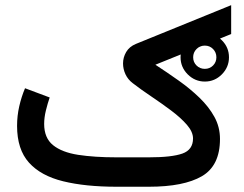

<svg xmlns="http://www.w3.org/2000/svg" viewBox="-20 -710 926 730"><path d="M666.5 -492.2Q666.5 -529.8 693.8 -556.9Q721.2 -584 758.8 -584Q796.4 -584 823.5 -556.9Q850.6 -529.8 850.6 -492.2Q850.6 -454.6 823.5 -427.2Q796.4 -399.9 758.8 -399.9Q721.2 -399.9 693.8 -427.2Q666.5 -454.6 666.5 -492.2ZM714.4 -492.2Q714.4 -473.6 727.3 -460.9Q740.2 -448.2 758.8 -448.2Q777.3 -448.2 790 -460.9Q802.7 -473.6 802.7 -492.2Q802.7 -510.7 790 -523.7Q777.3 -536.6 758.8 -536.6Q740.2 -536.6 727.3 -523.7Q714.4 -510.7 714.4 -492.2ZM546.4 0H422.9Q304.7 0 220 -20.8Q135.3 -41.5 90.1 -91.8Q44.9 -142.1 44.9 -231.4Q44.9 -269.5 53.2 -305.9Q61.5 -342.3 75.2 -374.5L168.9 -339.4Q161.1 -316.9 154.5 -290Q147.9 -263.2 147.9 -238.8Q147.9 -185.5 181.6 -158.2Q215.3 -130.9 277.1 -121.3Q338.9 -111.8 422.9 -111.8H545.9Q633.3 -111.8 673.6 -126.2Q713.9 -140.6 713.9 -183.6Q713.9 -208.5 690.7 -235.4Q667.5 -262.2 631.3 -289.3Q595.2 -316.4 555.9 -342.8Q516.6 -369.1 484.4 -394Q466.3 -407.7 457 -427.7Q447.8 -447.8 447.8 -468.8Q447.8 -491.7 459.7 -512.2Q471.7 -532.7 496.6 -543L858.9 -690.4V-580.6L570.8 -463.9Q615.7 -434.6 659.4 -403.6Q703.1 -372.6 738.5 -338.4Q773.9 -304.2 795.2 -265.6Q816.4 -227.1 816.4 -181.6Q816.4 -80.1 747.6 -40Q678.7 0 546.4 0Z"/></svg>

Font: Vazirmatn RD UI Medium
Style: Regular
Weight: 500
Designer: Saber Rastikerdar
Foundry: Saber Rastikerdar
Version: Version 33.003